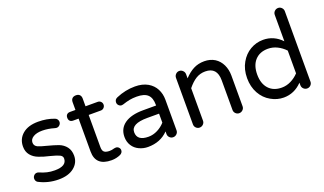

<svg xmlns="http://www.w3.org/2000/svg" viewBox="-72 -1167 2742 1625"><g transform="rotate(-20 1299.0 -354.5)"><path d="M59.6 -33.2Q43 -44.9 43 -66.4Q43 -82 54.2 -94.2Q65.4 -106.4 82 -106.4Q91.8 -106.4 99.6 -102.5Q132.8 -87.9 164.1 -80.6Q195.3 -73.2 232.4 -73.2Q339.8 -73.2 339.8 -141.6Q339.8 -163.1 316.4 -174.8Q292 -186.5 234.4 -201.2Q177.7 -213.9 139.6 -229.5Q97.7 -245.1 72.3 -276.4Q46.9 -307.6 46.9 -353.5Q46.9 -422.9 97.7 -465.8Q148.4 -508.8 238.3 -508.8Q316.4 -508.8 379.9 -484.4Q393.6 -480.5 401.4 -469.7Q409.2 -459 409.2 -446.3Q409.2 -430.7 397.5 -418.5Q385.7 -406.2 369.1 -406.2L356.4 -408.2Q297.9 -425.8 245.1 -425.8Q194.3 -425.8 164.1 -407.2Q133.8 -388.7 133.8 -358.4Q133.8 -330.1 160.2 -316.4Q188.5 -303.7 245.1 -290Q297.9 -276.4 338.9 -261.7Q378.9 -246.1 403.3 -214.4Q427.7 -182.6 427.7 -134.8Q427.7 -71.3 377 -30.3Q326.2 10.7 238.3 10.7Q141.6 10.7 59.6 -33.2Z M570.3 -119.1V-416H521.5Q502.9 -416 492.7 -426.3Q482.4 -436.5 482.4 -455.1Q482.4 -473.6 492.7 -483.9Q502.9 -494.1 521.5 -494.1H570.3V-563.5Q570.3 -585.9 582.5 -597.7Q594.7 -609.4 616.2 -609.4Q637.7 -609.4 649.4 -597.2Q661.1 -585 661.1 -563.5V-494.1H770.5Q787.1 -494.1 798.3 -482.9Q809.6 -471.7 809.6 -455.1Q809.6 -439.5 798.3 -427.7Q787.1 -416 770.5 -416H661.1V-127Q661.1 -92.8 676.8 -81.1Q692.4 -69.3 723.6 -69.3Q744.1 -69.3 762.7 -75.2Q764.6 -75.2 765.6 -76.2Q775.4 -78.1 782.2 -78.1Q796.9 -78.1 807.6 -67.4Q818.4 -56.6 818.4 -42Q818.4 -19.5 794.9 -6.8Q756.8 10.7 713.9 10.7Q570.3 10.7 570.3 -119.1Z M962.9 -6.8Q924.8 -24.4 903.3 -58.6Q881.8 -92.8 881.8 -136.7Q881.8 -212.9 940.9 -254.4Q1000 -295.9 1107.4 -295.9H1224.6V-302.7Q1224.6 -365.2 1193.8 -394Q1163.1 -422.9 1094.7 -422.9Q1059.6 -422.9 1031.2 -417.5Q1002.9 -412.1 964.8 -399.4L952.1 -397.5Q937.5 -397.5 926.3 -408.7Q915 -419.9 915 -435.5Q915 -462.9 941.4 -473.6Q1023.4 -508.8 1110.4 -508.8Q1177.7 -508.8 1225.6 -481.4Q1270.5 -455.1 1293 -411.6Q1315.4 -368.2 1315.4 -315.4V-39.1Q1315.4 -20.5 1301.8 -7.3Q1288.1 5.9 1269.5 5.9Q1251 5.9 1237.8 -7.3Q1224.6 -20.5 1224.6 -39.1V-62.5Q1154.3 10.7 1042 10.7Q1000 10.7 962.9 -6.8ZM1075.2 -69.3Q1117.2 -69.3 1156.7 -89.4Q1196.3 -109.4 1224.6 -141.6V-222.7H1119.1Q972.7 -222.7 972.7 -146.5Q972.7 -69.3 1075.2 -69.3Z M1462.9 -39.1V-458Q1462.9 -476.6 1476.1 -490.2Q1489.3 -503.9 1507.8 -503.9Q1526.4 -503.9 1540 -490.2Q1553.7 -476.6 1553.7 -458V-420.9Q1593.8 -463.9 1636.7 -486.3Q1679.7 -508.8 1734.4 -508.8Q1788.1 -508.8 1829.1 -483.4Q1868.2 -458 1889.2 -414.1Q1910.2 -370.1 1910.2 -316.4V-39.1Q1910.2 -20.5 1896.5 -7.3Q1882.8 5.9 1864.3 5.9Q1845.7 5.9 1832.5 -7.3Q1819.3 -20.5 1819.3 -39.1V-306.6Q1819.3 -424.8 1712.9 -424.8Q1666 -424.8 1628.4 -401.4Q1590.8 -377.9 1553.7 -332V-39.1Q1553.7 -20.5 1540 -7.3Q1526.4 5.9 1507.8 5.9Q1489.3 5.9 1476.1 -7.3Q1462.9 -20.5 1462.9 -39.1Z M2150.4 -20.5Q2093.8 -51.8 2060.5 -111.8Q2027.3 -171.9 2027.3 -249Q2027.3 -328.1 2061.5 -387.7Q2094.7 -446.3 2148.4 -477.5Q2202.1 -508.8 2264.6 -508.8Q2360.4 -508.8 2430.7 -435.5V-672.9Q2430.7 -692.4 2444.3 -705.6Q2458 -718.8 2476.6 -718.8Q2495.1 -718.8 2508.3 -705.1Q2521.5 -691.4 2521.5 -672.9V-39.1Q2521.5 -20.5 2508.3 -7.3Q2495.1 5.9 2476.6 5.9Q2458 5.9 2444.3 -7.3Q2430.7 -20.5 2430.7 -39.1V-62.5Q2360.4 10.7 2264.6 10.7Q2205.1 10.7 2150.4 -20.5ZM2277.3 -74.2Q2320.3 -74.2 2359.9 -93.8Q2399.4 -113.3 2430.7 -146.5V-351.6Q2399.4 -384.8 2359.9 -404.3Q2320.3 -423.8 2277.3 -423.8Q2203.1 -423.8 2160.6 -377.4Q2118.2 -331.1 2118.2 -249Q2118.2 -167 2160.6 -120.6Q2203.1 -74.2 2277.3 -74.2Z"/></g></svg>

Font: jf-openhuninn-2.0
Style: Regular
Weight: 400
Designer: [Kosugi Maru]
Designed by MOTOYA      

[Varela Round]
Joe Prince (Latin component); Avraham Cornfeld (Hebrew component)
Foundry: justfont CO.,LTD.
Version: 2.0